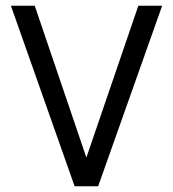

<svg xmlns="http://www.w3.org/2000/svg" viewBox="-20 -649 603 669"><path d="M240 0 18 -629H101L281 -100L462 -629H545L322 0Z"/></svg>

Font: Karla Neue
Style: Regular
Weight: 400
Designer: Jonathan Pinhorn
Foundry: PYRS Fontlab Ltd. / Made with FontLab
Version: Version 1.000;PS 001.001;hotconv 1.0.56